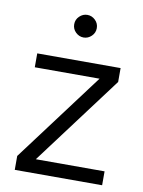

<svg xmlns="http://www.w3.org/2000/svg" viewBox="-80 -747 600 803"><g transform="rotate(10 220.0 -345.5)"><path d="M39 0V-59L322 -437H47V-496H401V-437L118 -59H410V0ZM226 -595Q207 -595 192.5 -609Q178 -623 178 -643Q178 -663 192.5 -677Q207 -691 226 -691Q245 -691 259.5 -677Q274 -663 274 -643Q274 -623 259.5 -609Q245 -595 226 -595Z"/></g></svg>

Font: Atkinson Hyperlegible Next Light
Style: Regular
Weight: 300
Designer: Elliott Scott, Megan Eiswerth, Linus Boman, Theodore Petrosky, Letters from Sweden
Foundry: Applied Design Works, Letters from Sweden
Version: Version 2.001